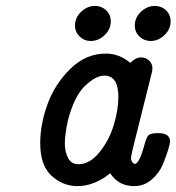

<svg xmlns="http://www.w3.org/2000/svg" viewBox="-20 -631 602 655"><path d="M117.2 -143.1Q117.2 -207 142.1 -275.6Q167 -344.2 220 -396.2Q272.9 -448.2 340.8 -448.2Q386.7 -448.2 423.8 -417H424.8Q442.9 -435.1 460.9 -435.1Q477.1 -435.1 488.5 -424.6Q500 -414.1 500 -397Q500 -388.2 496.1 -376L433.1 -124Q427.2 -98.1 426.8 -91.8Q426.8 -85 429.9 -80.1Q433.1 -75.2 435.5 -73.5Q438 -71.8 439.9 -71.8Q455.1 -71.8 473.1 -138.2Q480 -164.1 487.5 -170.4Q495.1 -176.8 519 -176.8H521Q560.1 -176.8 560.1 -147.9Q560.1 -142.1 554 -121.1Q547.9 -100.1 535.4 -70.1Q522.9 -40 497.1 -18.1Q471.2 3.9 438 3.9Q383.8 3.9 356 -40Q302.7 3.9 243.2 3.9Q195.3 3.9 156.2 -31Q117.2 -65.9 117.2 -143.1ZM201.2 -142.1Q201.2 -113.3 212.2 -92Q223.1 -70.8 248 -70.8Q286.1 -70.8 319.1 -111.3Q352.1 -151.9 367.9 -203.9Q383.8 -255.9 383.8 -299.8Q383.8 -373 335.9 -373Q307.1 -373 270.5 -338.6Q233.9 -304.2 211.9 -221.2Q201.2 -172.9 201.2 -142.1ZM235.8 -543.9Q235.8 -570.8 256.8 -590.8Q277.8 -610.8 304.2 -610.8Q326.2 -610.8 342 -595.9Q357.9 -581.1 357.9 -558.1Q357.9 -531.2 336.9 -511.2Q315.9 -491.2 290 -491.2Q267.1 -491.2 251.5 -506.6Q235.8 -522 235.8 -543.9ZM439.9 -543.9Q439.9 -570.8 460.9 -590.8Q481.9 -610.8 507.8 -610.8Q530.8 -610.8 546.4 -595.9Q562 -581.1 562 -558.1Q562 -531.2 541 -511.2Q520 -491.2 494.1 -491.2Q472.2 -491.2 456.1 -506.1Q439.9 -521 439.9 -543.9Z"/></svg>

Font: CMU Typewriter Text
Style: BoldItalic
Weight: 700
Italic angle: -14.04°
Version: Version 0.7.0